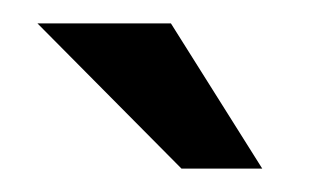

<svg xmlns="http://www.w3.org/2000/svg" viewBox="-20 -700 274 164"><path d="M204 -556 126 -680H12L135 -556Z"/></svg>

Font: LT Wave Alt
Style: Regular
Weight: 400
Designer: Daniel Lyons
Version: Version 2.5 (Glyphs App)